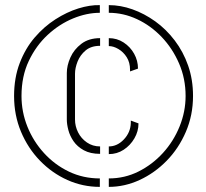

<svg xmlns="http://www.w3.org/2000/svg" viewBox="-20 -714 804 750"><path d="M370 16Q303 16 243 -11Q183 -38 136 -86.5Q89 -135 62 -199.5Q35 -264 35 -339Q35 -410 57 -467.5Q79 -525 115.5 -567.5Q152 -610 196.5 -638.5Q241 -667 286 -681Q331 -695 370 -694V-664Q319 -664 265.5 -642Q212 -620 166.5 -578Q121 -536 92.5 -476Q64 -416 64 -339Q64 -277 87 -219.5Q110 -162 152 -116Q194 -70 249.5 -43.5Q305 -17 370 -17ZM405 16V-17Q467 -17 521 -44Q575 -71 616.5 -116.5Q658 -162 681.5 -220Q705 -278 705 -339Q705 -407 679.5 -466Q654 -525 611.5 -569.5Q569 -614 515.5 -639Q462 -664 405 -664V-694Q451 -694 497.5 -677.5Q544 -661 586.5 -630.5Q629 -600 662.5 -556Q696 -512 715 -457.5Q734 -403 734 -339Q734 -264 706 -199Q678 -134 631 -86Q584 -38 525.5 -11Q467 16 405 16ZM488 -435V-441Q488 -470 475 -490.5Q462 -511 442.5 -522.5Q423 -534 405 -534V-565Q437 -565 463 -548Q489 -531 504 -504Q519 -477 519 -446ZM371 -113Q333 -113 307.5 -127Q282 -141 267.5 -162Q253 -183 247 -206Q241 -229 241 -247V-429Q241 -458 255 -489.5Q269 -521 298 -543Q327 -565 371 -565V-535Q336 -535 314.5 -517Q293 -499 283 -473.5Q273 -448 273 -426V-247Q273 -221 285 -197Q297 -173 319.5 -157.5Q342 -142 371 -142ZM405 -112V-142Q438 -142 464 -169.5Q490 -197 491 -234V-243L521 -232Q521 -201 505 -173.5Q489 -146 463 -129Q437 -112 405 -112Z"/></svg>

Font: Stick No Bills ExtraLight ExtraLight
Style: Regular
Weight: 250
Version: Version 2.000